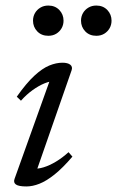

<svg xmlns="http://www.w3.org/2000/svg" viewBox="-20 -662 422 692"><path d="M32.5 -17.5 162.5 -380.5 177 -369.5Q161 -370 140.2 -361.5Q119.5 -353 97.5 -337.2Q75.5 -321.5 55.5 -299L40.5 -313.5Q75 -362.5 103.8 -389Q132.5 -415.5 157.5 -425.8Q182.5 -436 205 -436Q224 -436 233.2 -428.8Q242.5 -421.5 238 -408.5L108 -35.5L99.5 -54.5Q116 -52.5 137.2 -59Q158.5 -65.5 181.8 -79.5Q205 -93.5 227 -113.5L241 -97.5Q206 -56.5 176.5 -33Q147 -9.5 122.2 0.2Q97.5 10 75 10Q47.5 10 37.5 3Q27.5 -4 32.5 -17.5ZM154 -533Q129.5 -533 114.2 -549Q99 -565 99 -587.5Q99 -602.5 106 -614.8Q113 -627 125.5 -634.5Q138 -642 154 -642Q178.5 -642 193.8 -626Q209 -610 209 -587.5Q209 -572.5 202 -560.2Q195 -548 182.8 -540.5Q170.5 -533 154 -533ZM327 -533Q302.5 -533 287.2 -549Q272 -565 272 -587.5Q272 -602.5 279 -614.8Q286 -627 298.5 -634.5Q311 -642 327 -642Q351.5 -642 366.8 -626Q382 -610 382 -587.5Q382 -572.5 375 -560.2Q368 -548 355.8 -540.5Q343.5 -533 327 -533Z"/></svg>

Font: Newsreader 18pt
Style: Italic
Weight: 400
Italic angle: -17°
Version: Version 1.003